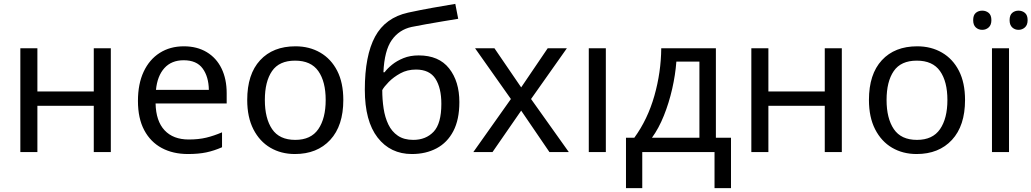

<svg xmlns="http://www.w3.org/2000/svg" viewBox="-20 -785 5324 991"><path d="M173 -536V-313H464V-536H552V0H464V-239H173V0H85V-536Z M929 -546Q997 -546 1047 -516Q1097 -486 1123.5 -431.5Q1150 -377 1150 -304V-251H783Q785 -160 829.5 -112.5Q874 -65 954 -65Q1005 -65 1044.5 -74.5Q1084 -84 1126 -102V-25Q1085 -7 1045 1.5Q1005 10 950 10Q873 10 815 -21Q757 -52 724.5 -113Q692 -174 692 -264Q692 -352 721.5 -415Q751 -478 804.5 -512Q858 -546 929 -546ZM928 -474Q865 -474 828.5 -433.5Q792 -393 785 -321H1058Q1057 -389 1026 -431.5Q995 -474 928 -474Z M1752 -269Q1752 -136 1684.5 -63Q1617 10 1502 10Q1431 10 1375.5 -22.5Q1320 -55 1288 -117.5Q1256 -180 1256 -269Q1256 -402 1322.5 -474Q1389 -546 1505 -546Q1577 -546 1633 -513.5Q1689 -481 1720.5 -419.5Q1752 -358 1752 -269ZM1347 -269Q1347 -174 1384.5 -118.5Q1422 -63 1504 -63Q1585 -63 1623 -118.5Q1661 -174 1661 -269Q1661 -364 1623 -418Q1585 -472 1503 -472Q1421 -472 1384 -418Q1347 -364 1347 -269Z M1863 -322Q1863 -498 1916 -596Q1969 -694 2087 -720Q2152 -734 2214 -745Q2276 -756 2330 -765L2345 -688Q2310 -682 2266 -675Q2222 -668 2179 -660Q2136 -652 2105 -646Q2040 -632 2002 -578Q1964 -524 1959 -412H1965Q1979 -431 2003.5 -451Q2028 -471 2062.5 -485Q2097 -499 2141 -499Q2245 -499 2298 -432Q2351 -365 2351 -258Q2351 -168 2320 -108.5Q2289 -49 2233.5 -19.5Q2178 10 2106 10Q1995 10 1929 -75Q1863 -160 1863 -322ZM2113 -63Q2178 -63 2218 -105Q2258 -147 2258 -249Q2258 -331 2227.5 -378.5Q2197 -426 2127 -426Q2082 -426 2046.5 -406.5Q2011 -387 1986.5 -362Q1962 -337 1953 -320Q1953 -271 1960 -225Q1967 -179 1984.5 -142.5Q2002 -106 2033.5 -84.5Q2065 -63 2113 -63Z M2617 -274 2432 -536H2532L2670 -334L2807 -536H2906L2721 -274L2916 0H2816L2670 -214L2522 0H2423Z M3107 0H3019V-536H3107Z M3675 -536V-74H3753V186H3668V0H3295V186H3211V-74H3254Q3323 -169 3357.5 -290.5Q3392 -412 3393 -536ZM3590 -467H3471Q3466 -399 3449.5 -326.5Q3433 -254 3406.5 -188Q3380 -122 3345 -74H3590Z M3946 -536V-313H4237V-536H4325V0H4237V-239H3946V0H3858V-536Z M4961 -269Q4961 -136 4893.5 -63Q4826 10 4711 10Q4640 10 4584.5 -22.5Q4529 -55 4497 -117.5Q4465 -180 4465 -269Q4465 -402 4531.5 -474Q4598 -546 4714 -546Q4786 -546 4842 -513.5Q4898 -481 4929.5 -419.5Q4961 -358 4961 -269ZM4556 -269Q4556 -174 4593.5 -118.5Q4631 -63 4713 -63Q4794 -63 4832 -118.5Q4870 -174 4870 -269Q4870 -364 4832 -418Q4794 -472 4712 -472Q4630 -472 4593 -418Q4556 -364 4556 -269Z M5188 0H5100V-536H5188ZM5003 -681Q5003 -707 5016.5 -718.5Q5030 -730 5050 -730Q5069 -730 5083 -718.5Q5097 -707 5097 -681Q5097 -656 5083 -643.5Q5069 -631 5050 -631Q5030 -631 5016.5 -643.5Q5003 -656 5003 -681ZM5191 -681Q5191 -707 5204.5 -718.5Q5218 -730 5237 -730Q5256 -730 5270 -718.5Q5284 -707 5284 -681Q5284 -656 5270 -643.5Q5256 -631 5237 -631Q5218 -631 5204.5 -643.5Q5191 -656 5191 -681Z"/></svg>

Font: Noto Sans
Style: Regular
Weight: 400
Designer: Monotype Design Team
Foundry: Monotype Imaging Inc.
Version: Version 1.902